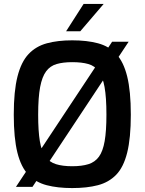

<svg xmlns="http://www.w3.org/2000/svg" viewBox="-20 -950 735 976"><path d="M61 0 550 -738H634L145 0ZM347 6Q273 6 217.5 -8.5Q162 -23 124.5 -61.5Q87 -100 68.5 -174Q50 -248 50 -367Q50 -487 69 -561.5Q88 -636 125.5 -675.5Q163 -715 218.5 -730Q274 -745 347 -745Q422 -745 478 -730Q534 -715 571 -675.5Q608 -636 626.5 -561.5Q645 -487 645 -367Q645 -248 626.5 -174Q608 -100 570.5 -61.5Q533 -23 477.5 -8.5Q422 6 347 6ZM347 -105Q396 -105 429.5 -115.5Q463 -126 483 -153.5Q503 -181 512 -232.5Q521 -284 521 -367Q521 -455 511.5 -507.5Q502 -560 482 -587.5Q462 -615 429 -624.5Q396 -634 347 -634Q301 -634 268 -624.5Q235 -615 214.5 -587.5Q194 -560 184 -507.5Q174 -455 174 -367Q174 -284 182.5 -232.5Q191 -181 211 -153.5Q231 -126 264.5 -115.5Q298 -105 347 -105ZM316 -791 405 -930H507L388 -791Z"/></svg>

Font: Exo Thin SemiBold
Style: Regular
Weight: 600
Version: Version 2.000